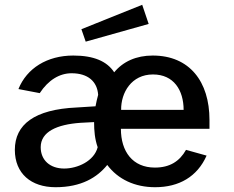

<svg xmlns="http://www.w3.org/2000/svg" viewBox="-20 -772 977 802"><path d="M485 -234H855V-271C855 -431 772 -540 618 -540C549 -540 494 -515 457 -470C427 -516 372 -540 286 -540C177 -540 92 -487 57 -400L146 -383C182 -438 229 -466 279 -466C347 -466 386 -432 390 -376C386 -361 382 -345 379 -328L300 -323C124 -315 42 -252 42 -146C42 -47 110 10 212 10C320 10 386 -31 428 -83C473 -23 543 10 628 10C728 10 804 -34 843 -122L757 -146C730 -98 689 -72 627 -72C534 -72 485 -139 485 -234ZM320 -650 338 -598 601 -672 574 -752ZM150 -157C150 -222 218 -252 316 -259L373 -262C373 -226 376 -191 388 -157C373 -99 304 -68 248 -68C189 -68 150 -103 150 -157ZM747 -313H486C485 -385 529 -461 619 -461C706 -461 747 -395 747 -313Z"/></svg>

Font: Cheyenne Sans Medium
Style: Regular
Weight: 500
Designer: The Public Sans project authors (U.S. Web Design System), Libre Franklin designed by Pablo Impallari and Rodrigo Fuenzal
Foundry: The Cheyenne Sans Project Authors
Version: Version 2.007